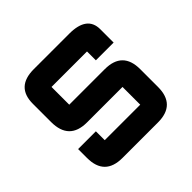

<svg xmlns="http://www.w3.org/2000/svg" viewBox="-129 -617 747 747"><g transform="rotate(-45 244.0 -244.0)"><path d="M48.8 -146.5H146.5V-97.7H341.8V-195.3H146.5Q48.8 -195.3 48.8 -295.4V-395.5Q48.8 -488.3 146.5 -488.3H341.8Q439.5 -488.3 439.5 -415V-341.8H341.8V-390.6H146.5V-293H341.8Q439.5 -293 439.5 -195.3V-97.7Q439.5 0 341.8 0H146.5Q48.8 0 48.8 -97.7Z"/></g></svg>

Font: BabelStone Runic Staveless Rule
Style: Regular
Weight: 400
Designer: Andrew West
Foundry: BabelStone
Version: Version 3.002 March 14, 2022